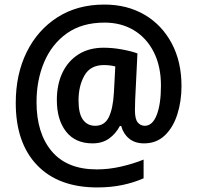

<svg xmlns="http://www.w3.org/2000/svg" viewBox="-20 -737 863 841"><path d="M775 -360Q775 -293 756.5 -235.5Q738 -178 701.5 -143.5Q665 -109 611 -109Q571 -109 545.5 -130Q520 -151 511 -185H505Q487 -151 457.5 -130Q428 -109 385 -109Q310 -109 269.5 -160.5Q229 -212 229 -299Q229 -367 253.5 -418.5Q278 -470 324 -499Q370 -528 434 -528Q473 -528 514 -520.5Q555 -513 582 -503L572 -298Q572 -284 571.5 -272.5Q571 -261 571 -255Q571 -215 583.5 -200.5Q596 -186 614 -186Q648 -186 666.5 -233.5Q685 -281 685 -362Q685 -447 653.5 -509Q622 -571 566.5 -604.5Q511 -638 438 -638Q339 -638 273 -591Q207 -544 173.5 -465Q140 -386 140 -290Q140 -153 207 -74Q274 5 404 5Q457 5 511 -7.5Q565 -20 609 -38V44Q566 63 515.5 73.5Q465 84 406 84Q236 84 142.5 -13.5Q49 -111 49 -286Q49 -412 97 -509Q145 -606 232 -661.5Q319 -717 437 -717Q537 -717 613 -672.5Q689 -628 732 -547.5Q775 -467 775 -360ZM324 -297Q324 -239 343.5 -212.5Q363 -186 397 -186Q438 -186 456.5 -223.5Q475 -261 479 -332L485 -446Q462 -452 435 -452Q376 -452 350 -406.5Q324 -361 324 -297Z"/></svg>

Font: Noto Sans Arabic UI SmCn SmBd
Style: Regular
Weight: 600
Width: 4
Designer: Monotype Design Team, Nadine Chahine and Nizar Qandah
Foundry: Monotype Imaging Inc.
Version: Version 2.010; ttfautohint (v1.8.4.7-5d5b)